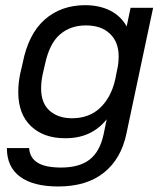

<svg xmlns="http://www.w3.org/2000/svg" viewBox="-20 -542 610 723"><path d="M5.9 15.6H89.8Q91.8 51.8 121.1 70.3Q150.4 88.9 210 88.9Q279.3 88.9 317.9 58.6Q356.4 28.3 370.1 -36.1L381.8 -92.8Q324.2 -20.5 224.6 -21.5Q144.5 -21.5 96.7 -66.9Q48.8 -112.3 48.8 -195.3Q48.8 -229.5 55.7 -262.7L65.4 -304.7Q86.9 -414.1 148.4 -468.3Q210 -522.5 300.8 -522.5Q354.5 -522.5 395 -502Q435.5 -481.4 457 -442.4L471.7 -512.7H556.6L456.1 -39.1Q436.5 55.7 371.6 107.9Q306.6 160.2 199.2 160.2Q105.5 160.2 55.7 123.5Q5.9 86.9 5.9 15.6ZM414.1 -244.1 420.9 -278.3Q426.8 -301.8 426.8 -330.1Q426.8 -383.8 394 -415Q361.3 -446.3 303.7 -446.3Q245.1 -446.3 205.6 -412.1Q166 -377.9 149.4 -299.8L140.6 -261.7Q134.8 -233.4 134.8 -209Q134.8 -153.3 167 -125Q199.2 -96.7 251 -96.7Q316.4 -96.7 357.9 -136.7Q399.4 -176.8 414.1 -244.1Z"/></svg>

Font: Dinish Expanded
Style: Italic
Weight: 400
Width: 7
Italic angle: -12°
Designer: Charles Nix
Foundry: Playbeing
Version: Version 2.005; ttfautohint (v1.8.3)